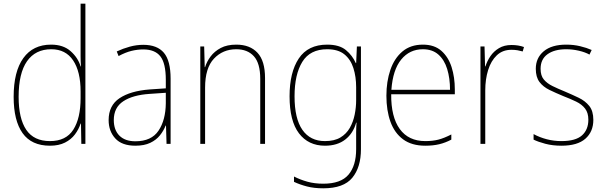

<svg xmlns="http://www.w3.org/2000/svg" viewBox="-20 -780 3279 1041"><path d="M251 10Q151 10 102.5 -58Q54 -126 54 -255Q54 -392 106.5 -465Q159 -538 257 -538Q323 -538 363 -502.5Q403 -467 417 -420H419Q417 -448 417 -474Q417 -500 417 -526V-760H443V0H421L419 -110H417Q407 -79 386.5 -51.5Q366 -24 332.5 -7Q299 10 251 10ZM251 -15Q338 -15 377.5 -77Q417 -139 417 -248V-284Q417 -392 376.5 -452.5Q336 -513 258 -513Q172 -513 126.5 -448Q81 -383 81 -255Q81 -137 122.5 -76Q164 -15 251 -15Z M757 -537Q832 -537 868.5 -494Q905 -451 905 -353V0H883L880 -99H878Q867 -71 847 -46Q827 -21 794.5 -5.5Q762 10 714 10Q641 10 605 -29.5Q569 -69 569 -129Q569 -208 628 -247.5Q687 -287 791 -295L879 -301V-347Q879 -437 849.5 -474.5Q820 -512 757 -512Q725 -512 692.5 -504Q660 -496 623 -476L613 -501Q647 -517 683.5 -527Q720 -537 757 -537ZM792 -271Q700 -265 648.5 -231Q597 -197 597 -129Q597 -75 627.5 -44.5Q658 -14 714 -14Q801 -14 839.5 -71.5Q878 -129 879 -220V-277Z M1261 -538Q1335 -538 1376 -494Q1417 -450 1417 -357V0H1391V-352Q1391 -437 1356.5 -475Q1322 -513 1261 -513Q1188 -513 1140 -462Q1092 -411 1092 -305V0H1066V-528H1087L1090 -416H1092Q1101 -446 1122 -474Q1143 -502 1177 -520Q1211 -538 1261 -538Z M1754 -538Q1820 -538 1855.5 -508.5Q1891 -479 1909 -438H1911L1915 -528H1937V29Q1937 127 1890 184Q1843 241 1733 241Q1683 241 1644.5 231Q1606 221 1574 206V177Q1607 194 1646 205Q1685 216 1733 216Q1828 216 1869.5 167Q1911 118 1911 29V-15Q1911 -42 1911 -63.5Q1911 -85 1913 -115H1911Q1895 -57 1852 -23.5Q1809 10 1742 10Q1652 10 1601 -57Q1550 -124 1550 -258Q1550 -388 1600 -463Q1650 -538 1754 -538ZM1754 -513Q1661 -513 1619 -444.5Q1577 -376 1577 -258Q1577 -137 1619.5 -76Q1662 -15 1742 -15Q1793 -15 1825.5 -34.5Q1858 -54 1876.5 -86.5Q1895 -119 1903 -158.5Q1911 -198 1911 -237V-307Q1911 -364 1896 -411Q1881 -458 1847 -485.5Q1813 -513 1754 -513Z M2273 -538Q2335 -538 2373 -504.5Q2411 -471 2428.5 -416Q2446 -361 2446 -295V-269H2101Q2100 -146 2147.5 -80.5Q2195 -15 2286 -15Q2326 -15 2357 -23Q2388 -31 2427 -51V-23Q2395 -6 2361.5 2Q2328 10 2286 10Q2212 10 2165.5 -24.5Q2119 -59 2097 -120Q2075 -181 2075 -261Q2075 -338 2096.5 -401Q2118 -464 2162 -501Q2206 -538 2273 -538ZM2273 -513Q2201 -513 2155.5 -457.5Q2110 -402 2102 -293H2420Q2420 -356 2404.5 -406Q2389 -456 2356.5 -484.5Q2324 -513 2273 -513Z M2753 -536Q2791 -536 2821 -525L2814 -501Q2800 -505 2785.5 -507.5Q2771 -510 2753 -510Q2705 -510 2673.5 -480Q2642 -450 2626.5 -400Q2611 -350 2611 -290V0H2585V-528H2607L2610 -420H2612Q2621 -449 2639 -475.5Q2657 -502 2685.5 -519Q2714 -536 2753 -536Z M3197 -130Q3197 -66 3154 -28Q3111 10 3024 10Q2976 10 2936.5 -0.5Q2897 -11 2873 -23V-53Q2906 -35 2944.5 -25Q2983 -15 3024 -15Q3101 -15 3135.5 -46Q3170 -77 3170 -131Q3170 -168 3152.5 -191Q3135 -214 3104 -229Q3073 -244 3034 -259Q2993 -276 2959 -292.5Q2925 -309 2905 -335.5Q2885 -362 2885 -407Q2885 -466 2928 -502Q2971 -538 3050 -538Q3090 -538 3125.5 -529.5Q3161 -521 3188 -509L3176 -484Q3153 -497 3118.5 -505Q3084 -513 3050 -513Q2986 -513 2948.5 -486Q2911 -459 2911 -407Q2911 -370 2928.5 -349Q2946 -328 2975.5 -313.5Q3005 -299 3042 -284Q3082 -267 3117.5 -250Q3153 -233 3175 -205.5Q3197 -178 3197 -130Z"/></svg>

Font: Noto Sans Gurmukhi UI SemiCondensed Thin
Style: Regular
Weight: 100
Width: 4
Designer: Jelle Bosma - Monotype Design Team
Foundry: Monotype Imaging Inc.
Version: Version 2.004; ttfautohint (v1.8.4.7-5d5b)